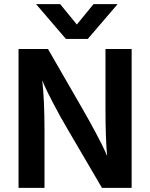

<svg xmlns="http://www.w3.org/2000/svg" viewBox="-20 -912 728 932"><path d="M196 0H70V-674H213L375 -393Q415 -324 446.5 -264.5Q478 -205 489 -180L500 -155Q492 -238 492 -393V-674H619V0H475L311 -280Q272 -346 240.5 -406.5Q209 -467 197 -494L185 -522Q196 -427 196 -281ZM406 -723H300L155 -892H272L353 -793L434 -892H551Z"/></svg>

Font: Hind Vadodara SemiBold
Style: Regular
Weight: 600
Designer: Hitesh Malaviya
Foundry: Indian Type Foundry
Version: Version 1.001;PS 1.0;hotconv 1.0.86;makeotf.lib2.5.63406; tt